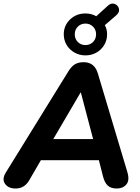

<svg xmlns="http://www.w3.org/2000/svg" viewBox="-30 -1070 803 1099"><path d="M59 9Q18 9 -1 -17.5Q-20 -44 3 -82L361 -661Q378 -689 398 -701.5Q418 -714 449 -714Q511 -714 530 -650L699 -85Q713 -38 693.5 -14.5Q674 9 638 9Q605 9 587 -7.5Q569 -24 560 -59L536 -153H204L136 -36Q109 9 59 9ZM431 -540 275 -274H503L433 -540ZM459 -753Q425 -753 396.5 -769Q368 -785 351.5 -812.5Q335 -840 335 -874Q335 -924 371 -958.5Q407 -993 459 -993Q493 -993 521 -977L586 -1036Q602 -1051 617 -1049.5Q632 -1048 642 -1037Q652 -1026 651.5 -1011Q651 -996 635 -982L570 -926Q583 -903 583 -874Q583 -840 566.5 -812.5Q550 -785 522 -769Q494 -753 459 -753ZM459 -812Q485 -812 502.5 -829.5Q520 -847 520 -874Q520 -900 502.5 -917.5Q485 -935 459 -935Q433 -935 415.5 -917.5Q398 -900 398 -874Q398 -847 415.5 -829.5Q433 -812 459 -812Z"/></svg>

Font: Nunito ExtraBold
Style: Italic
Weight: 800
Italic angle: -9°
Designer: Vernon Adams
Foundry: Vernon Adams
Version: Version 3.601; ttfautohint (v1.8.2.53-6de2)